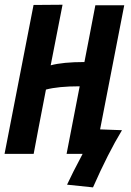

<svg xmlns="http://www.w3.org/2000/svg" viewBox="-27 -666 565 831"><path d="M243.7 -645.5 192.4 -383.3Q245.1 -397.5 338.4 -397.5Q348.6 -449.7 358.2 -499.5Q367.7 -549.3 373.3 -578.4Q378.9 -607.4 385.7 -643.1H510.7L406.2 -106L501 -102.5Q440.9 -3.4 375.5 145L263.2 133.3Q283.7 88.4 330.6 0H261.2L317.9 -292.5Q225.1 -292.5 171.9 -278.3Q153.3 -183.6 139.4 -109.9Q125.5 -36.1 118.7 0H-7.3L118.2 -644.5Z"/></svg>

Font: Fantasque Sans Mono
Style: Bold Italic
Weight: 700
Italic angle: -11°
Monospace: yes
Designer: Jany Belluz
Version: Version 1.7.1